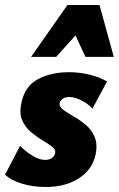

<svg xmlns="http://www.w3.org/2000/svg" viewBox="-24 -731 474 766"><path d="M158 15Q106 15 63 1.5Q20 -12 -4 -34L56 -149Q79 -126 106 -109.5Q133 -93 156 -93Q173 -93 183.5 -101Q194 -109 196 -120Q199 -134 183.5 -146Q168 -158 144.5 -172Q121 -186 98.5 -205Q76 -224 64 -252.5Q52 -281 62 -323Q76 -388 128 -415.5Q180 -443 252 -443Q295 -443 335.5 -432.5Q376 -422 403 -406L345 -298Q325 -319 299 -331.5Q273 -344 253 -344Q237 -344 226.5 -337Q216 -330 214 -321Q211 -306 227.5 -293.5Q244 -281 269 -267Q294 -253 317.5 -233.5Q341 -214 353.5 -185Q366 -156 357 -113Q344 -54 290.5 -19.5Q237 15 158 15ZM100 -504 245 -711H373L318 -635L200 -504ZM317 -504 256 -635 245 -711H373L430 -504Z"/></svg>

Font: Ysabeau Office Black
Style: Italic
Weight: 900
Italic angle: -12°
Designer: Christian Thalmann (Catharsis Fonts)
Version: Version 2.001;gftools[0.9.30]; featfreeze: tnum,lnum,ss02